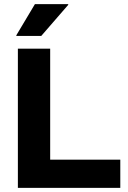

<svg xmlns="http://www.w3.org/2000/svg" viewBox="-20 -911 623 931"><path d="M66.7 0V-675H223.3V-136.7H563.3V0ZM59.2 -736.7V-740L149.2 -890.8H310.8V-887.5L180 -736.7Z"/></svg>

Font: Funnel Display ExtraBold
Style: Regular
Weight: 800
Designer: NORD ID, Kristian Moeller
Foundry: Dicotype
Version: Version 1.000